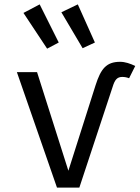

<svg xmlns="http://www.w3.org/2000/svg" viewBox="-20 -856 640 876"><path d="M248 -662 161 -836 87 -797 195 -634ZM413 -662 335 -836 260 -800 357 -636ZM240 0H342L494 -460C504 -493 515 -505 538 -505C549 -505 559 -503 569 -499L597 -555C574 -566 551 -574 528 -574C465 -574 440 -542 416 -467L292 -77L149 -527H57Z"/></svg>

Font: FiraMono Nerd Font
Style: Regular
Weight: 400
Designer: Carrois Corporate & Edenspiekermann AG
Foundry: Carrois Corporate GbR & Edenspiekermann AG
Version: Version 003.206;Nerd Fonts 3.3.0